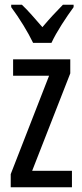

<svg xmlns="http://www.w3.org/2000/svg" viewBox="-20 -786 343 806"><path d="M119 -606H196C217 -652 259 -715 289 -756V-766H244C210 -731 192 -712 158 -672C128 -706 97 -743 72 -766H27V-756C62 -709 98 -650 119 -606ZM282 0V-69H115L275 -478V-537H35V-468H186L25 -55V0Z"/></svg>

Font: Noto Sans Sinhala ExtraCondensed
Style: Regular
Weight: 400
Width: 2
Designer: Jelle Bosma - Monotype Design Team
Foundry: Monotype Imaging Inc.
Version: Version 2.006